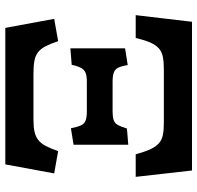

<svg xmlns="http://www.w3.org/2000/svg" viewBox="-30 -713 743 723"><g transform="rotate(-90 341.5 -351.5)"><path d="M61 0 37 -212H122Q131 -179 140.5 -158Q150 -137 162.5 -125.5Q175 -114 193.5 -110Q212 -106 240 -106H443Q471 -106 490 -110Q509 -114 521.5 -125.5Q534 -137 543 -157.5Q552 -178 560 -212H646L621 0ZM158 -240V-446L220 -456Q225 -431 231 -418Q237 -405 249.5 -400.5Q262 -396 283 -396H396Q416 -396 428 -400.5Q440 -405 447 -417.5Q454 -430 459 -453L521 -458V-252L458 -242Q454 -266 448 -278Q442 -290 429.5 -294.5Q417 -299 395 -299H282Q263 -299 251 -295Q239 -291 232.5 -279.5Q226 -268 219 -245ZM134 -504 50 -519 84 -703H598L632 -519L548 -504Q538 -534 528.5 -552Q519 -570 506 -580Q493 -590 473.5 -593.5Q454 -597 425 -597H252Q225 -597 207 -593Q189 -589 176 -579Q163 -569 153.5 -551Q144 -533 134 -504Z"/></g></svg>

Font: Literata 18pt
Style: Bold
Weight: 700
Designer: Latin by Veronika Burian and Jose Scaglione. Greek by Irene Vlachou. Cyrillic by Vera Evstafieva.
Foundry: TypeTogether
Version: Version 3.103;gftools[0.9.29]